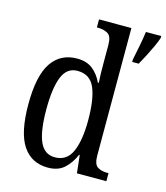

<svg xmlns="http://www.w3.org/2000/svg" viewBox="-114 -848 818 945"><g transform="rotate(15 295.0 -375.0)"><path d="M218 10Q134 10 89.5 -56.5Q45 -123 45 -267Q45 -412 90 -479Q135 -546 220 -546Q269 -546 299.5 -521.5Q330 -497 348 -458H353Q351 -482 350.5 -510Q350 -538 350 -565V-650Q350 -695 329 -707Q308 -719 280 -719H273V-760H438V-111Q438 -66 457.5 -53.5Q477 -41 506 -41H514V0H364L354 -91H351Q331 -45 300 -17.5Q269 10 218 10ZM238 -48Q299 -48 324.5 -106Q350 -164 350 -267Q350 -374 325.5 -431Q301 -488 237 -488Q183 -488 160 -431Q137 -374 137 -266Q137 -156 160.5 -102Q184 -48 238 -48ZM485 -613Q492 -647 499.5 -685Q507 -723 512 -760H590V-750Q583 -729 570.5 -702Q558 -675 544 -648Q530 -621 518 -600H485Z"/></g></svg>

Font: Noto Serif Georgian Condensed
Style: Regular
Weight: 400
Width: 3
Designer: Monotype Design Team, Akaki Razmadze
Foundry: Google LLC
Version: Version 2.003; ttfautohint (v1.8.4.7-5d5b)